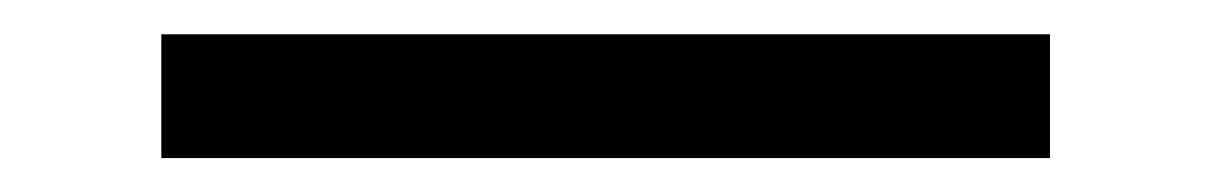

<svg xmlns="http://www.w3.org/2000/svg" viewBox="-20 16 707 112"><path d="M74.1 108.2V36H592.5V108.2Z"/></svg>

Font: Envelope Sans Variable
Style: Regular
Weight: 500
Designer: Andreas Rasmussen / Norman Anderson
Foundry: mail.de GmbH
Version: Version 1.150